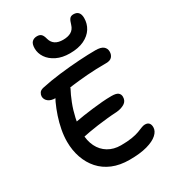

<svg xmlns="http://www.w3.org/2000/svg" viewBox="-231 -1101 1102 1229"><g transform="rotate(-30 319.5 -486.5)"><path d="M358 7Q287 7 233 -15.5Q179 -38 142.5 -79Q106 -120 87 -175Q68 -230 68 -293Q68 -335 76.5 -380Q85 -425 99.5 -468.5Q114 -512 132 -551Q148 -585 170.5 -607.5Q193 -630 223 -630Q238 -630 248.5 -624.5Q259 -619 262 -608Q265 -597 258 -578Q239 -543 221 -497Q203 -451 191.5 -399.5Q180 -348 180 -293Q180 -236 201.5 -192.5Q223 -149 263 -125Q303 -101 356 -101Q404 -101 437.5 -106.5Q471 -112 492 -120Q513 -128 527.5 -134Q542 -140 554 -140Q574 -140 583.5 -129Q593 -118 593 -98Q593 -70 566.5 -46Q540 -22 488 -7.5Q436 7 358 7ZM174 -265Q152 -260 139.5 -266.5Q127 -273 121.5 -287Q116 -301 116 -316Q116 -337 134 -353Q152 -369 182 -374Q212 -380 246.5 -385Q281 -390 317.5 -394.5Q354 -399 390 -402Q426 -405 460 -405Q495 -405 508.5 -394Q522 -383 522 -364Q522 -333 497.5 -318Q473 -303 439 -300Q400 -298 363 -294Q326 -290 291.5 -285.5Q257 -281 227.5 -275.5Q198 -270 174 -265ZM145 -572Q110 -572 91 -587.5Q72 -603 72 -626Q72 -638 80 -651Q88 -664 110 -669Q174 -683 249 -692Q324 -701 395 -705.5Q466 -710 517 -710Q558 -710 575.5 -695.5Q593 -681 593 -657Q593 -634 579.5 -619Q566 -604 537 -604Q457 -604 395 -599Q333 -594 286 -588Q239 -582 204.5 -577Q170 -572 145 -572ZM368 -774Q312 -774 271 -794Q230 -814 208.5 -846Q187 -878 187 -914Q187 -947 201 -961Q215 -975 239 -975Q258 -975 269 -965Q280 -955 287 -927Q295 -899 316.5 -885Q338 -871 373 -871Q410 -871 433 -884.5Q456 -898 465 -928Q473 -957 482.5 -968.5Q492 -980 511 -980Q535 -980 547 -966Q559 -952 559 -925Q559 -883 537.5 -849Q516 -815 473.5 -794.5Q431 -774 368 -774Z"/></g></svg>

Font: Shantell Sans Medium
Style: Regular
Weight: 500
Designer: Stephen Nixon, Anya Danilova, Shantell Martin
Foundry: Arrow Type
Version: Version 1.011;[c5ecc13dd]